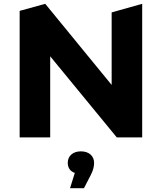

<svg xmlns="http://www.w3.org/2000/svg" viewBox="-20 -720 848 1006"><path d="M565 -655V-275L217 -700L83 -663V0H243V-425L592 0H725V-700ZM404 73C361 73 335 98 335 133C335 159 348 178 372 186L347 266H420L455 198C470 170 473 149 473 133C473 98 447 73 404 73Z"/></svg>

Font: Talent SemiBold
Style: Bold
Weight: 700
Designer: Mike Powis
Version: Version 1.001;hotconv 1.0.109;makeotfexe 2.5.65596